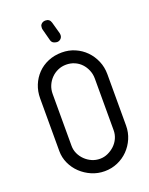

<svg xmlns="http://www.w3.org/2000/svg" viewBox="-169 -1013 854 1099"><g transform="rotate(-20 258.5 -463.5)"><path d="M68 -518Q68 -561 83 -598Q98 -635 125 -663Q152 -691 190 -707Q228 -723 274 -723Q316 -723 353 -707Q390 -691 417.5 -663Q445 -635 461 -597.5Q477 -560 477 -517V-204Q477 -162 461 -125Q445 -88 417.5 -60Q390 -32 353 -16Q316 0 274 0Q232 0 195 -16Q158 -32 129.5 -59Q101 -86 84.5 -122Q68 -158 68 -197ZM144 -202Q144 -176 154.5 -153.5Q165 -131 183 -113.5Q201 -96 224 -86Q247 -76 273 -76Q298 -76 321 -86.5Q344 -97 362 -114Q380 -131 390.5 -154Q401 -177 401 -203V-518Q401 -545 391 -569Q381 -593 364 -611Q347 -629 323.5 -639Q300 -649 273 -649Q246 -649 222.5 -638.5Q199 -628 181.5 -610Q164 -592 154 -568.5Q144 -545 144 -518ZM301 -830Q302 -826 302 -820Q302 -806 292.5 -797Q283 -788 270 -788Q262 -788 250.5 -793Q239 -798 235 -812L217 -880Q215 -885 215 -888.5Q215 -892 215 -895Q215 -907 220 -913.5Q225 -920 231 -923Q237 -926 242.5 -926.5Q248 -927 248 -927Q274 -927 281 -902Z"/></g></svg>

Font: VDS Compensated
Style: Light
Weight: 300
Designer: artmaker
Foundry: artmaker
Version: Version 1.000 2012 initial release